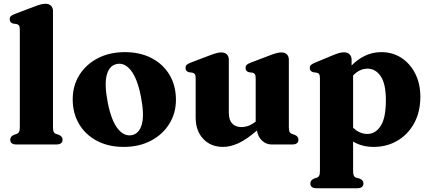

<svg xmlns="http://www.w3.org/2000/svg" viewBox="-20 -769 2287 1022"><path d="M262 -710.5V-93.5Q262 -75 265.8 -67.2Q269.5 -59.5 278 -56.5L292.5 -51.5Q313 -43.5 313 -25.5Q313 0 280 0H67.5Q34.5 0 34.5 -25.5Q34.5 -43 54.5 -51.5L70 -56.5Q78 -60 81.8 -67.5Q85.5 -75 85.5 -93V-612Q85.5 -626.5 81.5 -632.5Q77.5 -638.5 68.5 -641L50 -643.5Q31.5 -648.5 31.5 -666Q31.5 -676.5 37.2 -682.5Q43 -688.5 58.5 -694.5L160 -733Q183.5 -742 197.2 -745.5Q211 -749 221 -749Q241.5 -749 251.8 -738.2Q262 -727.5 262 -710.5Z M645 -491.5Q726 -491.5 787.2 -459.5Q848.5 -427.5 882.5 -370.2Q916.5 -313 916.5 -237.5Q916.5 -166.5 881.2 -109.8Q846 -53 783.2 -20Q720.5 13 638.5 13Q557.5 13 496.2 -19.2Q435 -51.5 401 -108.8Q367 -166 367 -240.5Q367 -312.5 402.2 -369.2Q437.5 -426 500.2 -458.8Q563 -491.5 645 -491.5ZM681 -49.5Q721 -57 735 -107.5Q749 -158 730 -255Q711.5 -349.5 677.8 -393Q644 -436.5 602.5 -428.5Q562.5 -421 548.5 -370.8Q534.5 -320.5 553.5 -223Q572 -129 605.8 -85.5Q639.5 -42 681 -49.5Z M1021.5 -143V-353Q1021.5 -367.5 1017.5 -373.5Q1013.5 -379.5 1004.5 -382L986 -384.5Q967.5 -389.5 967.5 -407Q967.5 -417.5 973.2 -423.5Q979 -429.5 994.5 -435.5L1096 -474Q1119.5 -483 1133.2 -486.5Q1147 -490 1157 -490Q1177.5 -490 1187.8 -479.2Q1198 -468.5 1198 -451.5V-168Q1198 -130.5 1216 -111.5Q1234 -92.5 1265 -92.5Q1303.5 -92.5 1341 -121.5V-353Q1341 -367.5 1337 -373.5Q1333 -379.5 1324.5 -382L1305.5 -384.5Q1287 -389.5 1287 -407Q1287 -417.5 1292.8 -423.5Q1298.5 -429.5 1314.5 -435.5L1415.5 -474Q1438 -482.5 1451.8 -486.2Q1465.5 -490 1478.5 -490Q1497.5 -490 1507.5 -479.2Q1517.5 -468.5 1517.5 -451.5V-93.5Q1517.5 -75 1521.2 -67.2Q1525 -59.5 1533.5 -56.5L1548 -51.5Q1568.5 -43.5 1568.5 -25.5Q1568.5 0 1535.5 0H1424.5Q1396 0 1374 -21.2Q1352 -42.5 1348 -74.5Q1292 -26 1248.8 -6.5Q1205.5 13 1167.5 13Q1102 13 1061.8 -29.8Q1021.5 -72.5 1021.5 -143Z M1851.5 -451.5V-420.5Q1885 -454.5 1924.5 -473Q1964 -491.5 2010 -491.5Q2069.5 -491.5 2116.2 -461.2Q2163 -431 2190.2 -377.2Q2217.5 -323.5 2217.5 -254Q2217.5 -173 2184.5 -113Q2151.5 -53 2095.2 -20Q2039 13 1969 13Q1906.5 13 1859.5 -15.5V139.5Q1859.5 158 1863.2 165.8Q1867 173.5 1875.5 176.5L1894 181.5Q1914.5 189.5 1914.5 207.5Q1914.5 233 1881 233H1665Q1632 233 1632 207.5Q1632 190 1652 181.5L1667.5 176.5Q1675.5 173.5 1679.2 165.8Q1683 158 1683 140V-353Q1683 -367.5 1679 -373.8Q1675 -380 1666 -382L1647.5 -384.5Q1629 -389.5 1629 -407Q1629 -417.5 1634.8 -423Q1640.5 -428.5 1656 -435L1749.5 -474Q1771 -483 1785 -486.8Q1799 -490.5 1810.5 -490.5Q1831 -490.5 1841.2 -479.5Q1851.5 -468.5 1851.5 -451.5ZM1936.5 -403.5Q1893.5 -403.5 1859.5 -367V-89.5Q1893.5 -56 1935.5 -56Q1978.5 -56 2006.2 -98.5Q2034 -141 2034 -235.5Q2034 -323 2006.5 -363.2Q1979 -403.5 1936.5 -403.5Z"/></svg>

Font: Fraunces 9pt
Style: Bold
Weight: 700
Version: Version 1.000;[b76b70a41]